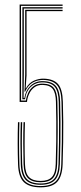

<svg xmlns="http://www.w3.org/2000/svg" viewBox="-20 -819 357 846"><path d="M159.2 6.5Q108.8 6.5 85 -16.6Q61.2 -39.8 59.5 -95.2Q58 -138.5 57.9 -186.4Q57.8 -234.2 59.2 -280.5H65.5Q64 -236 64 -188Q64 -140 65.5 -95.5Q67.2 -43.2 89.5 -21.2Q111.8 0.8 159.2 0.8Q204.8 0.8 226.5 -21Q248.2 -42.8 250 -95.5Q251.8 -146.8 252.4 -192.4Q253 -238 252.8 -281.6Q252.5 -325.2 251 -370.2Q249.5 -424.8 230.1 -445.2Q210.8 -465.8 171 -466.8Q146.2 -467.2 125 -455.6Q103.8 -444 90.5 -415H88L91 -490.8V-775.8H255.8V-770H97V-486.5L93 -430.2H94.5Q107.8 -454.2 129.5 -463.6Q151.2 -473 172.2 -472.5Q216.2 -471.2 235.9 -448.6Q255.5 -426 257 -370.5Q258.5 -324.2 258.8 -281.2Q259 -238.2 258.4 -193.2Q257.8 -148.2 256 -96Q254.2 -42 232.1 -17.8Q210 6.5 159.2 6.5ZM159.2 -4.8Q114.8 -4.8 94 -25.5Q73.2 -46.2 71.5 -95.8Q70.2 -139.2 70.1 -186.8Q70 -234.2 71.5 -280.5H77.8Q76.2 -235.8 76.2 -188.6Q76.2 -141.5 77.8 -96Q79.2 -50.5 98.2 -30.5Q117.2 -10.5 159.2 -10.5Q199.8 -10.5 218 -30.4Q236.2 -50.2 237.8 -96.2Q239.2 -145.2 239.9 -190.2Q240.5 -235.2 240.2 -279.6Q240 -324 238.8 -370.2Q237.8 -414.8 222.4 -434.9Q207 -455 169.2 -456Q138.5 -456.8 116.6 -436.9Q94.8 -417 90.2 -381.5H78.5L78.8 -500V-787.2H255.8V-781.5H84.8L85 -496.2L83.8 -387H87.5Q92.5 -420.5 114.8 -441.5Q137 -462.5 169.8 -461.5Q209.8 -460.5 226.8 -439.4Q243.8 -418.2 245 -370.2Q246.2 -325.2 246.5 -282.2Q246.8 -239.2 246.1 -193.6Q245.5 -148 243.8 -95.8Q242.2 -46.8 222.2 -25.8Q202.2 -4.8 159.2 -4.8ZM159.2 -16Q121.2 -16 103.2 -34.1Q85.2 -52.2 83.8 -96.2Q82.5 -139.5 82.4 -187.1Q82.2 -234.8 83.8 -280.5H90Q88.5 -235.8 88.5 -188.5Q88.5 -141.2 90 -96.5Q91.2 -55 108.1 -38.4Q125 -21.8 159.2 -21.8Q193 -21.8 208.8 -38.9Q224.5 -56 225.5 -96.2Q227.2 -151 227.8 -196.2Q228.2 -241.5 228 -283.4Q227.8 -325.2 226.5 -370Q225.8 -408.8 213.1 -426.2Q200.5 -443.8 168.2 -444.8Q145.5 -445.5 130.5 -433.6Q115.5 -421.8 107.9 -404.2Q100.2 -386.8 99 -370H66.5V-799H255.8V-793.2H72.5L72.8 -376H94.2Q96.2 -392.2 104.1 -409.8Q112 -427.2 127.9 -439.2Q143.8 -451.2 169 -450.5Q203.8 -449.5 217.8 -430.6Q231.8 -411.8 232.8 -370.2Q233.5 -334.8 234 -302.6Q234.5 -270.5 234.2 -238.5Q234 -206.5 233.5 -171.8Q233 -137 231.8 -96.2Q230.5 -53.8 213.9 -34.9Q197.2 -16 159.2 -16Z"/></svg>

Font: Big Shoulders Inline Display ExtraLight
Style: Regular
Weight: 250
Version: Version 2.002